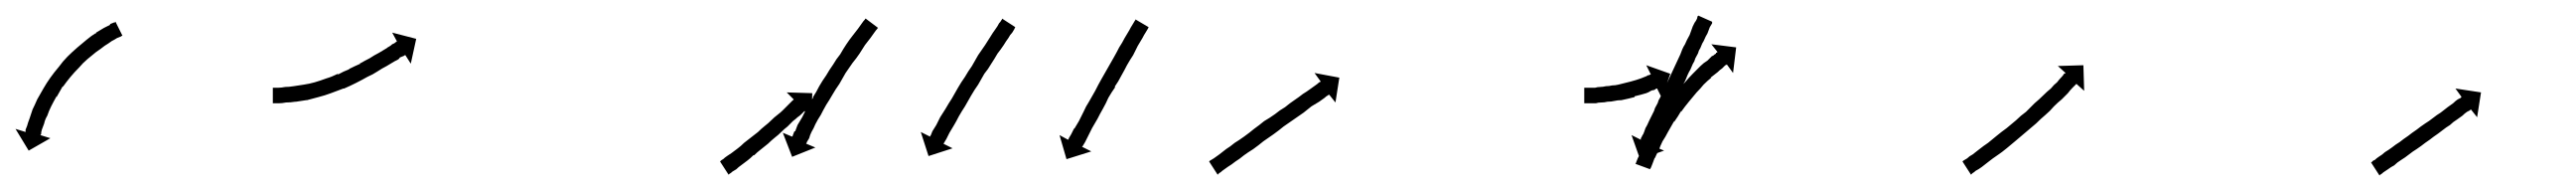

<svg xmlns="http://www.w3.org/2000/svg" viewBox="-31 -290 3323 246"><path d="M125 -243Q125 -243 125 -243Q125 -243 125 -243Q125 -243 125 -243Q125 -243 125 -243Q123 -242 120 -241Q120 -241 120 -241Q120 -241 120 -241Q120 -241 120 -241Q120 -241 120 -241Q117 -239 113 -237Q113 -237 113 -237Q113 -237 113 -237Q113 -237 113 -237Q113 -237 113 -237Q109 -234 104 -231Q104 -231 104 -231Q104 -231 104 -231Q104 -231 104 -231Q104 -231 104 -231Q99 -227 93 -223Q93 -223 93 -223Q93 -223 93 -223Q93 -223 93 -223Q93 -223 93 -223Q88 -219 82 -214Q82 -214 82 -214Q82 -214 82 -214Q82 -214 82 -214Q82 -214 82 -214Q76 -209 71 -203Q71 -203 71 -203Q71 -203 71 -203Q71 -203 71 -203Q71 -203 71 -203Q65 -197 60 -191Q60 -191 60 -191Q60 -191 60 -191Q60 -191 60 -191Q60 -191 60 -191Q55 -185 50 -178Q50 -178 50 -178.5Q50 -179 50 -179Q50 -179 50 -179Q50 -179 50 -179Q46 -172 42 -165Q42 -165 42 -165Q42 -165 42 -166Q42 -166 42 -166Q42 -166 42 -166Q38 -159 35 -153Q35 -153 35 -153Q35 -153 35 -153Q35 -153 35 -153Q35 -153 35 -153Q32 -147 30 -141Q30 -141 30 -141Q30 -141 30 -141Q30 -141 30 -141Q30 -141 30 -141Q27 -136 26 -131Q26 -131 26 -131Q26 -131 26 -131Q26 -131 26 -131Q26 -131 26 -131Q24 -126 23 -123Q23 -123 23 -123Q23 -123 23 -123Q23 -123 23 -123Q23 -123 23 -123Q22 -120 22 -117Q22 -117 22 -117Q22 -117 22 -117Q22 -117 22 -117Q22 -117 22 -117Q21 -116 21 -116L34 -112L6 -96L-11 -124L2 -120Q2 -121 2 -122Q2 -122 2 -122Q2 -122 2 -123Q2 -123 2 -123Q2 -123 2 -123Q3 -125 4 -128Q4 -128 4 -128Q4 -128 4 -128Q4 -128 4 -128Q4 -128 4 -128Q5 -132 7 -137Q7 -137 7 -137Q7 -137 7 -137Q7 -137 7 -137Q7 -137 7 -137Q9 -143 11 -149Q11 -149 11 -149Q11 -149 11 -149Q11 -149 11 -149Q11 -149 11 -149Q14 -155 17 -162Q17 -162 17 -162Q17 -162 17 -162Q17 -162 17 -162Q17 -162 17 -162Q21 -169 25 -176Q25 -176 25 -176Q25 -176 25 -176Q25 -176 25 -176Q25 -176 25 -176Q29 -183 34 -190Q34 -190 34 -190Q34 -190 34 -190Q34 -190 34 -190Q34 -190 34 -190Q39 -197 45 -204Q45 -204 45 -204Q45 -204 45 -204Q45 -204 45 -204Q45 -204 45 -204Q50 -211 56 -217Q56 -217 56 -217Q56 -217 56 -217Q56 -217 56 -217Q56 -217 56 -217Q62 -223 69 -229Q69 -229 69 -229Q69 -229 69 -229Q69 -229 69 -229Q69 -229 69 -229Q75 -234 81 -239Q81 -239 81 -239Q81 -239 81 -239Q81 -239 81 -239Q81 -239 81 -239Q87 -244 92 -247Q92 -247 92.5 -247Q93 -247 93 -247Q93 -247 93 -247.5Q93 -248 93 -248Q98 -251 103 -254Q103 -254 103 -254Q103 -254 103 -254Q103 -254 103 -254Q103 -254 103 -254Q107 -256 111 -258Q111 -258 111 -258.5Q111 -259 111 -259Q111 -259 111 -259Q111 -259 111 -259Q114 -260 116 -261Q116 -261 116.5 -261Q117 -261 117 -261Q117 -261 117 -261Q117 -261 117 -261Q118 -262 118 -262L127 -244Q126 -244 125 -243Z M323 -177Q323 -177 323 -177Q323 -177 323 -177Q323 -177 323 -177Q323 -177 323 -177Q325 -177 328 -177Q328 -177 328 -177Q328 -177 328 -177Q328 -177 328 -177Q328 -177 328 -177Q332 -177 337 -178Q337 -178 337 -178Q337 -178 337 -178Q337 -178 337 -178Q337 -178 337 -178Q342 -178 348 -179Q348 -179 348 -179Q348 -179 348 -179Q348 -179 348 -179Q348 -179 348 -179Q354 -180 361 -181Q361 -181 361 -181Q361 -181 361 -181Q361 -181 361 -181Q361 -181 361 -181Q368 -182 375 -184Q375 -184 375 -184Q375 -184 375 -184Q375 -184 375 -184Q375 -184 375 -184Q382 -186 390 -189Q390 -189 390 -189Q390 -189 390 -189Q390 -189 390 -189Q390 -189 390 -189Q397 -191 405 -195Q405 -195 405 -194.5Q405 -194 405 -194Q405 -194 405 -194Q405 -194 405 -194Q412 -198 420 -201Q420 -201 420 -201Q420 -201 420 -201Q419 -201 419 -201Q419 -201 419 -201Q427 -205 434 -208Q434 -208 434 -208Q434 -208 434 -208Q433 -208 433 -208Q433 -208 433 -208Q440 -212 446 -215Q446 -215 446 -215Q446 -215 446 -215Q446 -215 446 -215Q446 -215 446 -215Q452 -219 458 -222Q463 -225 468 -228Q469 -229 471 -230Q473 -231 475 -233Q478 -234 480 -236Q481 -236 481 -237L475 -248L506 -240L499 -208L492 -219Q491 -219 490 -218Q488 -217 485 -216Q484 -214 482 -213Q480 -212 478 -211Q473 -208 468 -205Q462 -202 456 -198Q456 -198 456 -198Q456 -198 456 -198Q456 -198 456 -198Q456 -198 456 -198Q450 -194 443 -191Q443 -191 443 -191Q443 -191 443 -191Q443 -191 443 -191Q443 -191 443 -191Q436 -187 428 -183Q428 -183 428 -183Q428 -183 428 -183Q428 -183 428 -183Q428 -183 428 -183Q420 -179 413 -176Q413 -176 412.5 -176Q412 -176 412 -176Q412 -176 412 -176Q412 -176 412 -176Q404 -173 396 -170Q396 -170 396 -170Q396 -170 396 -170Q396 -170 396 -170Q396 -170 396 -170Q388 -167 380 -165Q380 -165 380 -165Q380 -165 380 -165Q380 -165 380 -165Q380 -165 380 -165Q372 -163 365 -161Q365 -161 365 -161Q365 -161 365 -161Q364 -161 364 -161Q364 -161 364 -161Q357 -160 351 -159Q351 -159 350.5 -159Q350 -159 350 -159Q350 -159 350 -159Q350 -159 350 -159Q344 -158 338 -158Q338 -158 338 -158Q338 -158 338 -158Q338 -158 338 -158Q338 -158 338 -158Q333 -157 329 -157Q329 -157 329 -157Q329 -157 329 -157Q329 -157 329 -157Q329 -157 329 -157Q326 -157 323 -157Q323 -157 323 -157Q323 -157 323 -157Q323 -157 323 -157Q323 -157 323 -157Q322 -157 321 -157V-177Q322 -177 323 -177Z M899 -83Q900 -84 902 -85Q904 -87 907 -89Q910 -91 913 -93Q917 -96 921 -99Q925 -102 929 -106Q933 -109 938 -113Q942 -116 947 -120Q951 -124 956 -128Q960 -131 964 -135Q968 -139 972 -142Q976 -145 979 -148Q982 -151 985 -154Q987 -156 989 -158Q991 -160 992 -161Q993 -161 993 -162L984 -171L1017 -170L1016 -137L1007 -147Q1007 -147 1006 -146Q1005 -145 1003 -143Q1001 -141 998 -139Q996 -137 992 -134Q989 -131 985 -127Q981 -124 977 -120Q973 -116 969 -113Q964 -109 960 -105Q955 -101 950 -97Q946 -94 942 -90H941Q937 -86 933 -83Q929 -80 925 -77Q922 -75 919 -72Q916 -70 914 -69Q912 -67 910 -66Q910 -66 909 -65L898 -82Q898 -82 899 -83ZM1101 -253Q1099 -251 1097 -248Q1095 -245 1092 -241Q1089 -237 1085 -232Q1082 -227 1078 -221Q1074 -215 1069 -209Q1069 -209 1069 -209Q1069 -209 1069 -209Q1069 -209 1069 -209Q1069 -209 1069 -209Q1065 -203 1060 -196Q1060 -196 1060 -196Q1060 -196 1060 -196Q1060 -196 1060 -196Q1060 -196 1060 -196Q1056 -189 1052 -182Q1052 -182 1052 -182Q1052 -182 1052 -182Q1052 -182 1052 -182Q1052 -182 1052 -182Q1047 -175 1043 -168Q1043 -168 1043 -168Q1043 -168 1043 -168Q1043 -168 1043 -168Q1043 -168 1043 -168Q1039 -161 1035 -155Q1035 -155 1035 -155Q1035 -155 1035 -155Q1035 -155 1035 -155Q1035 -155 1035 -155Q1031 -148 1028 -142Q1028 -142 1028 -142Q1028 -142 1028 -142Q1028 -142 1028 -142Q1028 -142 1028 -142Q1024 -136 1021 -130Q1021 -130 1021 -130Q1021 -130 1021 -130Q1021 -130 1021 -130Q1021 -130 1021 -130Q1019 -125 1016 -120Q1016 -120 1016 -120Q1016 -120 1016 -120Q1016 -120 1016 -120Q1016 -120 1016 -120Q1014 -116 1013 -112Q1011 -109 1010 -107Q1010 -106 1009 -105L1021 -100L991 -88L979 -119L991 -114Q992 -115 992 -116Q993 -118 994 -121H995Q996 -124 998 -129Q998 -129 998 -129Q998 -129 998 -129Q998 -129 998 -129Q998 -129 998 -129Q1001 -134 1004 -139Q1004 -139 1004 -139Q1004 -139 1004 -139Q1004 -139 1004 -139Q1004 -139 1004 -139Q1007 -145 1010 -151Q1010 -151 1010 -151Q1010 -151 1010 -151Q1010 -151 1010 -151Q1010 -151 1010 -151Q1014 -158 1018 -164Q1018 -164 1018 -164Q1018 -164 1018 -165Q1018 -165 1018 -165Q1018 -165 1018 -165Q1022 -171 1026 -179Q1026 -179 1026 -179Q1026 -179 1026 -179Q1026 -179 1026 -179Q1026 -179 1026 -179Q1030 -186 1035 -193Q1035 -193 1035 -193Q1035 -193 1035 -193Q1035 -193 1035 -193Q1035 -193 1035 -193Q1039 -200 1044 -207Q1044 -207 1044 -207Q1044 -207 1044 -207Q1044 -207 1044 -207Q1044 -207 1044 -207Q1048 -214 1053 -220Q1053 -220 1053 -220Q1053 -220 1053 -220Q1053 -220 1053 -220Q1053 -220 1053 -220Q1057 -227 1061 -233Q1065 -239 1069 -244Q1073 -249 1076 -253Q1079 -257 1081 -260Q1083 -263 1085 -265Q1085 -266 1086 -266L1102 -254Q1101 -254 1101 -253ZM1278 -253Q1277 -251 1275 -248Q1272 -245 1270 -241Q1267 -237 1264 -232Q1260 -226 1256 -221Q1252 -214 1248 -208Q1244 -201 1239 -195Q1235 -188 1231 -181Q1226 -174 1222 -167Q1218 -160 1214 -153Q1210 -147 1206 -140Q1203 -134 1200 -129Q1197 -124 1194 -119Q1192 -115 1190 -111Q1188 -108 1187 -106Q1187 -105 1186 -105L1198 -99L1167 -89L1157 -120L1169 -114Q1169 -115 1170 -116Q1171 -118 1172 -121Q1174 -124 1177 -129Q1179 -133 1182 -139Q1185 -144 1189 -150Q1193 -157 1197 -163Q1201 -170 1205 -177Q1209 -184 1214 -191Q1218 -198 1223 -205Q1227 -212 1231 -219Q1235 -225 1240 -232Q1243 -237 1247 -243Q1250 -248 1253 -252Q1256 -256 1258 -260Q1260 -262 1261 -264Q1262 -265 1262 -266L1279 -255Q1278 -254 1278 -253ZM1450 -253Q1449 -251 1447 -248Q1445 -245 1443 -241Q1440 -236 1437 -231Q1434 -225 1431 -219Q1427 -213 1423 -206Q1420 -200 1416 -193Q1412 -185 1407 -178H1408Q1403 -171 1399 -164Q1396 -157 1392 -150Q1388 -143 1385 -137Q1381 -130 1378 -125Q1375 -119 1373 -115Q1373 -115 1373 -115Q1373 -115 1373 -115Q1373 -115 1373 -115Q1373 -115 1373 -115Q1372 -113 1371 -111Q1370 -109 1369 -107Q1369 -107 1369 -107Q1369 -107 1369 -107Q1369 -107 1369 -107Q1369 -107 1369 -107Q1367 -104 1366 -102Q1365 -101 1365 -101L1377 -95L1345 -85L1336 -116L1347 -110Q1348 -111 1348 -112Q1349 -114 1351 -117Q1351 -117 1351 -117Q1351 -117 1351 -117Q1351 -117 1351 -117Q1351 -117 1351 -117Q1352 -119 1353 -121Q1354 -123 1355 -125Q1355 -125 1355 -124.5Q1355 -124 1355 -124Q1355 -124 1355 -124Q1355 -124 1355 -124Q1358 -129 1361 -134Q1364 -140 1367 -146Q1370 -153 1374 -159Q1378 -166 1382 -173Q1386 -181 1390 -188Q1394 -195 1398 -202Q1402 -209 1406 -216Q1410 -223 1413 -229Q1417 -235 1420 -241Q1423 -246 1426 -251Q1428 -255 1430 -258Q1432 -261 1433 -263Q1434 -264 1434 -265L1451 -255Q1450 -253 1450 -253Z M1530 -83Q1532 -84 1535 -86Q1538 -88 1542 -91Q1546 -94 1551 -98Q1556 -101 1562 -106Q1567 -109 1574 -114Q1581 -119 1587 -124Q1594 -129 1600 -134Q1607 -138 1614 -143Q1620 -148 1627 -152Q1633 -157 1639 -161Q1645 -165 1650 -169Q1655 -172 1659 -175Q1663 -178 1666 -180Q1669 -182 1671 -184Q1672 -184 1673 -185L1665 -196L1697 -190L1692 -158L1684 -168Q1683 -168 1682 -167Q1680 -166 1678 -164Q1675 -162 1671 -159Q1666 -156 1661 -153Q1656 -149 1651 -145Q1645 -141 1638 -136Q1632 -132 1625 -127Q1619 -122 1612 -117Q1606 -113 1599 -108Q1593 -103 1586 -98Q1578 -93 1574 -90Q1568 -85 1563 -82Q1558 -78 1553 -75Q1549 -72 1546 -70Q1544 -68 1542 -67Q1541 -66 1540 -65L1529 -82Q1529 -82 1530 -83Z M2014 -177Q2015 -177 2017 -177Q2017 -177 2017 -177Q2017 -177 2017 -177Q2017 -177 2017 -177Q2017 -177 2017 -177Q2019 -177 2021 -177Q2021 -177 2021 -177Q2021 -177 2021 -177Q2021 -177 2021 -177Q2021 -177 2021 -177Q2024 -177 2027 -177Q2027 -177 2027 -177Q2027 -177 2027 -177Q2027 -177 2027 -177Q2027 -177 2027 -177Q2030 -178 2034 -178Q2034 -178 2034 -178Q2034 -178 2034 -178Q2034 -178 2033.5 -178Q2033 -178 2033 -178Q2037 -178 2041 -179Q2041 -179 2041 -179Q2041 -179 2041 -179Q2041 -179 2041 -179Q2041 -179 2041 -179Q2045 -179 2049 -180Q2049 -180 2049 -180Q2049 -180 2049 -180Q2049 -180 2049 -180Q2049 -180 2049 -180Q2053 -180 2057 -181Q2057 -181 2057 -181Q2057 -181 2057 -181Q2057 -181 2057 -181Q2057 -181 2057 -181Q2061 -182 2065 -183Q2065 -183 2065 -183Q2065 -183 2065 -183Q2065 -183 2065 -183Q2065 -183 2065 -183Q2069 -184 2073 -185Q2073 -185 2073 -185Q2073 -185 2073 -185Q2073 -185 2073 -185Q2073 -185 2073 -185Q2076 -186 2080 -187Q2080 -187 2080 -187Q2080 -187 2080 -187Q2080 -187 2080 -187Q2080 -187 2080 -187Q2083 -188 2086 -189Q2086 -189 2086 -189Q2086 -189 2086 -189Q2086 -189 2086 -189Q2086 -189 2086 -189Q2089 -190 2091 -191Q2091 -191 2091 -191Q2091 -191 2091 -191Q2091 -191 2091 -191Q2091 -191 2091 -191Q2094 -192 2095 -193Q2095 -193 2095 -193Q2095 -193 2095 -193Q2095 -193 2095 -193Q2095 -193 2095 -193Q2097 -193 2098 -194Q2098 -194 2099 -194L2093 -206L2124 -195L2113 -164L2107 -176Q2107 -176 2106 -176Q2105 -175 2103 -174Q2103 -174 2103 -174Q2103 -174 2103 -174Q2103 -174 2103 -174Q2103 -174 2103 -174Q2101 -174 2099 -173Q2099 -173 2099 -173Q2099 -173 2099 -173Q2099 -173 2099 -173Q2099 -173 2099 -173Q2096 -171 2093 -170Q2093 -170 2093 -170Q2093 -170 2093 -170Q2093 -170 2093 -170Q2093 -170 2093 -170Q2090 -169 2086 -168Q2086 -168 2086 -168Q2086 -168 2086 -168Q2086 -168 2086 -168Q2086 -168 2086 -168Q2082 -167 2078 -166Q2078 -166 2078 -166Q2078 -166 2078 -165Q2078 -165 2078 -165Q2078 -165 2078 -165Q2074 -164 2070 -163Q2070 -163 2070 -163Q2070 -163 2070 -163Q2070 -163 2070 -163Q2070 -163 2070 -163Q2065 -162 2061 -161Q2061 -161 2061 -161Q2061 -161 2061 -161Q2061 -161 2061 -161Q2061 -161 2061 -161Q2056 -161 2052 -160Q2052 -160 2052 -160Q2052 -160 2052 -160Q2052 -160 2052 -160Q2052 -160 2052 -160Q2048 -159 2043 -159Q2043 -159 2043 -159Q2043 -159 2043 -159Q2043 -159 2043 -159Q2043 -159 2043 -159Q2039 -158 2035 -158Q2035 -158 2035 -158Q2035 -158 2035 -158Q2035 -158 2035 -158Q2035 -158 2035 -158Q2031 -158 2028 -157Q2028 -157 2028 -157Q2028 -157 2028 -157Q2028 -157 2028 -157Q2028 -157 2028 -157Q2025 -157 2022 -157Q2022 -157 2022 -157Q2022 -157 2022 -157Q2022 -157 2022 -157Q2022 -157 2022 -157Q2019 -157 2017 -157Q2017 -157 2017 -157Q2017 -157 2017 -157Q2017 -157 2017 -157Q2017 -157 2017 -157Q2015 -157 2014 -157Q2014 -157 2013 -157V-177Q2013 -177 2014 -177ZM2178 -260Q2176 -257 2175 -255Q2174 -252 2172 -247Q2170 -244 2167 -237Q2165 -234 2164 -231Q2163 -228 2161 -225Q2160 -221 2158 -218Q2156 -215 2155 -211Q2153 -208 2151.5 -204Q2150 -200 2148 -197Q2146 -193 2144.5 -189Q2143 -185 2141 -182Q2139 -178 2137.5 -174Q2136 -170 2134 -167Q2132 -163 2130.5 -159.5Q2129 -156 2127 -152Q2126 -149 2124.5 -145.5Q2123 -142 2121 -139Q2120 -136 2118.5 -133Q2117 -130 2115 -127Q2112 -120 2111 -116Q2110 -114 2109 -112Q2108 -110 2107 -108Q2106 -107 2105.5 -106Q2105 -105 2105 -103Q2104 -102 2104 -101L2116 -96L2085 -85L2074 -116L2086 -110Q2086 -110 2086 -110.5Q2086 -111 2086 -112Q2087 -113 2087.5 -114.5Q2088 -116 2089 -117Q2090 -119 2092 -125Q2094 -128 2097 -135Q2100 -141 2103 -147Q2104 -151 2106 -154Q2108 -157 2109 -161Q2111 -164 2112.5 -168Q2114 -172 2116 -175Q2120 -184 2123 -190Q2125 -194 2126.5 -197.5Q2128 -201 2130 -205Q2132 -209 2133.5 -212.5Q2135 -216 2137 -220Q2138 -223 2139.5 -226.5Q2141 -230 2143 -233Q2145 -238 2149 -245Q2150 -248 2151 -250.5Q2152 -253 2153 -256Q2154 -258 2155 -260Q2156 -262 2157 -263Q2158 -265 2158.5 -266Q2159 -267 2159 -269Q2160 -269 2160 -269.5Q2160 -270 2160 -270L2178 -262Q2178 -261 2178 -260ZM2080 -81Q2081 -83 2082 -86Q2082 -86 2082 -86Q2082 -86 2082 -86Q2082 -86 2082 -86Q2082 -86 2082 -86Q2084 -90 2086 -94Q2086 -94 2086 -94Q2086 -94 2086 -95Q2086 -95 2086 -95Q2086 -95 2086 -95Q2088 -100 2090 -105Q2090 -105 2090.5 -105Q2091 -105 2091 -105Q2091 -105 2091 -105Q2091 -105 2091 -105Q2093 -111 2097 -117Q2097 -117 2097 -117Q2097 -117 2097 -117Q2097 -117 2097 -117Q2097 -117 2097 -117Q2100 -124 2104 -130Q2104 -130 2104 -130Q2104 -130 2104 -130Q2104 -130 2104 -130.5Q2104 -131 2104 -131Q2108 -137 2112 -144Q2112 -144 2112 -144Q2112 -144 2112 -144Q2113 -144 2113 -144Q2113 -144 2113 -144Q2117 -151 2122 -158Q2122 -158 2122 -158Q2122 -158 2122 -158Q2122 -158 2122 -158Q2122 -158 2122 -158Q2127 -165 2132 -172Q2132 -172 2132 -172Q2132 -172 2132 -172Q2132 -172 2132 -172Q2132 -172 2132 -172Q2137 -178 2143 -184Q2143 -184 2143 -184Q2143 -184 2143 -184Q2143 -184 2143 -184Q2143 -184 2143 -184Q2148 -190 2153 -195Q2153 -195 2153 -195Q2153 -195 2153 -195Q2153 -195 2153 -195Q2153 -195 2153 -195Q2158 -200 2163 -205Q2163 -205 2163 -205Q2163 -205 2163 -205Q2163 -205 2163 -205Q2163 -205 2163 -205Q2167 -209 2172 -212Q2172 -212 2172 -212Q2172 -212 2172 -212Q2172 -212 2172 -212Q2172 -212 2172 -212Q2175 -215 2178 -218Q2178 -218 2178.5 -218Q2179 -218 2179 -218Q2179 -218 2179 -218Q2179 -218 2179 -218Q2181 -220 2183 -221V-222Q2184 -222 2185 -223L2177 -233L2209 -229L2205 -196L2197 -207Q2196 -206 2195 -206Q2193 -204 2191 -202Q2191 -202 2191 -202Q2191 -202 2191 -202Q2191 -202 2191 -202Q2191 -202 2191 -202Q2188 -200 2185 -197Q2185 -197 2185 -197Q2185 -197 2185 -197Q2185 -197 2185 -197Q2185 -197 2185 -197Q2181 -194 2176 -190Q2176 -190 2176 -190Q2176 -190 2177 -190Q2177 -190 2177 -190Q2177 -190 2177 -190Q2172 -186 2167 -181Q2167 -181 2167 -181Q2167 -181 2167 -181Q2167 -181 2167 -181Q2167 -181 2167 -181Q2163 -176 2158 -171Q2158 -171 2158 -171Q2158 -171 2158 -171Q2158 -171 2158 -171Q2158 -171 2158 -171Q2153 -165 2148 -159Q2148 -159 2148 -159Q2148 -159 2148 -159Q2148 -159 2148 -159Q2148 -159 2148 -159Q2143 -153 2138 -146Q2138 -146 2138 -146.5Q2138 -147 2138 -147Q2138 -147 2138 -147Q2138 -147 2138 -147Q2134 -140 2129 -133Q2129 -133 2129 -133Q2129 -133 2129 -133Q2129 -134 2129 -134Q2129 -134 2129 -134Q2125 -127 2121 -120Q2121 -120 2121 -120Q2121 -120 2121 -120Q2121 -120 2121 -120Q2121 -120 2121 -120Q2118 -114 2114 -108Q2114 -108 2114 -108Q2114 -108 2114 -108Q2114 -108 2114 -108Q2114 -108 2114 -108Q2111 -102 2109 -96Q2109 -96 2109 -96Q2109 -96 2109 -96Q2109 -96 2109 -96Q2109 -96 2109 -96Q2106 -91 2104 -86Q2104 -86 2104 -86Q2104 -86 2104 -86Q2104 -86 2104 -86.5Q2104 -87 2104 -87Q2102 -82 2101 -79Q2101 -79 2101 -79Q2101 -79 2101 -79Q2101 -79 2101 -79Q2101 -79 2101 -79Q2100 -76 2099 -74Q2098 -73 2098 -72L2079 -79Q2080 -80 2080 -81Z M2502 -83Q2504 -84 2507 -86Q2510 -89 2514 -91Q2518 -94 2523 -98Q2528 -102 2534 -106Q2534 -106 2534 -106Q2534 -106 2534 -106Q2534 -106 2534 -106Q2534 -106 2534 -106Q2539 -110 2545 -115Q2545 -115 2545 -115Q2545 -115 2545 -115Q2545 -115 2545 -115Q2545 -115 2545 -115Q2551 -120 2558 -125Q2558 -125 2558 -125Q2558 -125 2558 -125Q2558 -125 2558 -125Q2558 -125 2558 -125Q2564 -130 2570 -135Q2570 -135 2570 -135Q2570 -135 2570 -135Q2570 -135 2570 -135Q2570 -135 2570 -135Q2576 -141 2583 -146Q2583 -146 2583 -146Q2583 -146 2583 -146Q2583 -146 2583 -146Q2583 -146 2583 -146Q2589 -152 2594 -157Q2594 -157 2594 -157Q2594 -157 2594 -157Q2594 -157 2594 -157Q2594 -157 2594 -157Q2600 -162 2605 -167Q2605 -167 2605 -167Q2605 -167 2605 -167Q2605 -167 2605 -167Q2605 -167 2605 -167Q2610 -172 2615 -176Q2619 -181 2623 -184Q2626 -188 2629 -191Q2631 -193 2632 -195Q2633 -195 2634 -196L2624 -205L2657 -206L2658 -173L2648 -182Q2648 -182 2647 -181Q2645 -179 2643 -177Q2640 -174 2637 -170Q2633 -166 2629 -162Q2624 -158 2619 -153Q2619 -153 2619 -153Q2619 -153 2619 -153Q2619 -153 2619 -153Q2619 -153 2619 -153Q2614 -147 2608 -142Q2608 -142 2608 -142Q2608 -142 2608 -142Q2608 -142 2608 -142Q2608 -142 2608 -142Q2602 -137 2596 -131Q2596 -131 2596 -131Q2596 -131 2596 -131Q2596 -131 2596 -131Q2596 -131 2596 -131Q2590 -126 2583 -120Q2583 -120 2583 -120Q2583 -120 2583 -120Q2583 -120 2583 -120Q2583 -120 2583 -120Q2577 -115 2570 -109Q2570 -109 2570 -109Q2570 -109 2570 -109Q2570 -109 2570 -109Q2570 -109 2570 -109Q2564 -104 2558 -99Q2558 -99 2558 -99Q2558 -99 2558 -99Q2558 -99 2558 -99Q2558 -99 2558 -99Q2552 -94 2546 -90Q2546 -90 2546 -90Q2546 -90 2546 -90Q2546 -90 2546 -90Q2546 -90 2546 -90Q2540 -86 2535 -82Q2530 -78 2526 -75Q2522 -72 2518 -70Q2516 -68 2514 -67Q2513 -66 2512 -65L2501 -82Q2501 -82 2502 -83Z M3029 -81Q3030 -83 3033 -84Q3035 -86 3038 -88Q3043 -91 3046 -94Q3051 -97 3055 -100Q3060 -104 3065 -107Q3070 -111 3076 -115Q3081 -119 3087 -123Q3092 -127 3098 -131Q3103 -134 3108 -138Q3113 -142 3118 -145Q3123 -149 3127 -152Q3131 -155 3134 -157Q3137 -160 3140 -162Q3142 -163 3144 -164Q3144 -165 3145 -165L3137 -176L3170 -171L3165 -139L3157 -149Q3156 -149 3156 -148Q3154 -147 3152 -146Q3149 -144 3146 -141Q3143 -139 3139 -136Q3134 -133 3130 -129Q3125 -126 3120 -122Q3115 -118 3109 -114Q3104 -110 3098 -106Q3093 -102 3087 -98Q3082 -95 3077 -91Q3072 -87 3067 -84Q3062 -81 3058 -77Q3054 -75 3050 -72Q3047 -70 3044 -68Q3042 -66 3040 -65Q3040 -65 3039 -64L3028 -81Q3028 -81 3029 -81Z"/></svg>

Font: FRB American Cursive Just Arrows Thin
Style: Italic
Weight: 100
Italic angle: -25°
Version: Version 2.0;Modular Font Editor K font №1